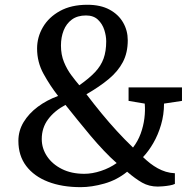

<svg xmlns="http://www.w3.org/2000/svg" viewBox="-20 -772 800 801"><path d="M739.2 -407.5V-351.1L664.3 -339.8Q664.2 -293.2 651.8 -251.3Q639.5 -209.4 619.5 -175Q599.5 -140.6 576.7 -116.6Q591.5 -102.4 606.6 -90.6Q621.8 -78.9 637.9 -70Q654.1 -61.1 671.8 -55.6Q689.6 -50.2 709.6 -49.2V-4.8Q702.6 -1 688.6 1.5Q674.6 4 660.4 5.2Q646.1 6.4 638.4 6.4Q602 6.4 572.9 -10.1Q543.9 -26.7 510.4 -55.6Q468 -21 415.2 -6.1Q362.4 8.8 316.7 8.8Q238.8 8.8 180.3 -13.9Q121.9 -36.6 89.3 -79.6Q56.7 -122.7 56.7 -184.2Q56.7 -226.5 78.5 -262.6Q100.3 -298.6 137.8 -326.6Q175.4 -354.5 222.4 -371.7Q188.9 -414.4 161.8 -463.6Q134.7 -512.7 134.7 -569.5Q134.7 -616.9 159 -658.6Q183.3 -700.3 230.2 -726.2Q277.2 -752.1 344.4 -752.1Q399.4 -752.1 436.9 -731.9Q474.4 -711.6 493.7 -677.9Q513 -644.3 513 -604Q513 -551.9 492.6 -513.1Q472.2 -474.3 433.7 -442.3Q395.3 -410.3 340.6 -378.8Q373.5 -335.6 404.4 -298.1Q435.3 -260.5 467.2 -225.8Q499 -191 534.9 -156.5Q555.1 -182.6 566.8 -214.3Q578.4 -246 582.4 -278.6Q586.4 -311.1 583.8 -339.8L516.4 -351.1V-407.5ZM234.3 -582.1Q234.3 -543.9 246.8 -513.4Q259.3 -482.9 277.1 -459Q294.9 -435.1 310.9 -416.3Q351.9 -445 376.5 -471.1Q401.1 -497.2 412.1 -527.7Q423.1 -558.2 423.1 -599.8Q423.1 -622 415.2 -647.1Q407.2 -672.1 388.7 -689.8Q370.2 -707.5 338.8 -707.5Q303.1 -707.5 279.8 -690.4Q256.6 -673.3 245.4 -644.7Q234.3 -616.2 234.3 -582.1ZM331.7 -46.9Q364.9 -46.9 401.4 -59Q437.8 -71 466.7 -91.7Q440.6 -114.7 412.7 -144.1Q384.9 -173.5 357.1 -206.5Q329.3 -239.5 303 -272.3Q276.7 -305.1 253.1 -334.4Q207 -309.8 180.6 -274.2Q154.2 -238.7 154.2 -191.7Q154.2 -153 176.2 -120Q198.2 -87 238 -67Q277.8 -46.9 331.7 -46.9Z"/></svg>

Font: Merriweather 7pt Light
Style: Regular
Weight: 300
Designer: Eben Sorkin
Foundry: Eben Sorkin
Version: Version 2.200;gftools[0.9.31]